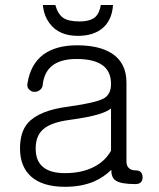

<svg xmlns="http://www.w3.org/2000/svg" viewBox="-20 -717 623 754"><path d="M416 -125Q393.6 -85 350.6 -62.5Q302.7 -37.1 235.4 -37.1Q175.8 -37.1 147.5 -62.5Q120.1 -85.9 120.1 -133.8Q120.1 -183.6 149.4 -209Q179.7 -236.3 252.9 -246.1Q326.2 -255.9 368.2 -268.6Q402.3 -279.3 416 -291ZM282.2 -539.1Q200.2 -539.1 150.4 -502.9Q99.6 -464.8 87.9 -389.6Q85 -375 93.8 -366.2Q101.6 -357.4 113.3 -356.4Q126 -355.5 134.8 -362.3Q145.5 -369.1 147.5 -381.8Q152.3 -430.7 181.6 -456.1Q214.8 -485.4 281.2 -485.4Q349.6 -485.4 383.8 -460Q416 -435.5 416 -387.7Q416 -345.7 386.7 -330.1Q356.4 -313.5 252 -298.8Q133.8 -284.2 88.9 -233.4Q58.6 -198.2 58.6 -133.8Q58.6 -62.5 102.5 -23.4Q147.5 16.6 235.4 16.6Q300.8 16.6 350.6 -4.9Q387.7 -21.5 417 -49.8Q417 -19.5 434.6 -7.8Q455.1 5.9 511.7 5.9Q540 5.9 540 -21.5Q539.1 -47.9 512.7 -47.9Q495.1 -47.9 485.4 -57.6Q476.6 -66.4 476.6 -83V-392.6Q476.6 -469.7 419.9 -506.8Q370.1 -539.1 282.2 -539.1ZM376 -697.3Q370.1 -665 355.5 -651.4Q335.9 -632.8 292 -632.8Q248 -632.8 227.5 -647.5Q207 -662.1 197.3 -697.3H148.4Q152.3 -654.3 175.8 -624Q211.9 -576.2 286.1 -576.2Q346.7 -576.2 382.8 -606.4Q419.9 -637.7 423.8 -697.3Z"/></svg>

Font: Gulim
Style: Regular
Weight: 400
Version: Version 2.21